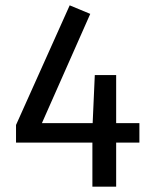

<svg xmlns="http://www.w3.org/2000/svg" viewBox="-20 -699 572 719"><path d="M502 -165H415V0H326V-165H40V-231L241 -679L318 -647L137 -238H327L335 -418H415V-238H502Z"/></svg>

Font: Fira Sans
Style: Regular
Weight: 400
Designer: bBox Type GmbH & Carrois Corporate GbR & Edenspiekermann AG
Foundry: bBox Type GmbH & Carrois Corporate GbR & Edenspiekermann AG
Version: Version 4.301